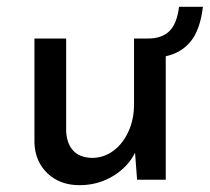

<svg xmlns="http://www.w3.org/2000/svg" viewBox="-20 -527 615 563"><path d="M466 -362V0H382L376 -79Q355 -37 311 -10.5Q267 16 213 16Q156 16 119.5 -18.5Q83 -53 81 -108V-414H174V-141Q176 -106 194.5 -85.5Q213 -65 250 -64Q284 -64 312 -84.5Q340 -105 356.5 -141Q373 -177 373 -221V-414H413Q455 -414 477 -436Q499 -458 505 -507H575Q567 -440 539.5 -406Q512 -372 466 -362Z"/></svg>

Font: Josefin Sans
Style: Regular
Weight: 400
Designer: Santiago Orozco
Foundry: Typemade
Version: Version 2.000